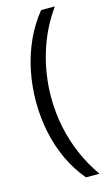

<svg xmlns="http://www.w3.org/2000/svg" viewBox="-133 -764 558 970"><g transform="rotate(-15 146.0 -279.5)"><path d="M44.4 -275.4Q44.4 -358.9 60.8 -437.7Q77.1 -516.6 109.4 -587.4Q141.6 -658.2 189.5 -716.8H261.2Q193.4 -622.1 158.7 -509Q124 -396 124 -276.4Q124 -197.8 139.6 -121.3Q155.3 -44.9 185.8 25.6Q216.3 96.2 260.3 158.2H189.5Q141.1 100.6 108.9 31.5Q76.7 -37.6 60.5 -115.2Q44.4 -192.9 44.4 -275.4Z"/></g></svg>

Font: Open Sans SemiCondensed
Style: Regular
Weight: 400
Width: 4
Designer: Monotype Design Team
Foundry: Monotype Imaging Inc.
Version: Version 3.000